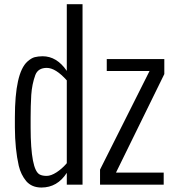

<svg xmlns="http://www.w3.org/2000/svg" viewBox="-20 -860 802 894"><path d="M445.8 0V-70.3L676.3 -529.3H477.1V-585H745.1V-515.1L520 -56.2H742.2V0ZM178.2 -598.1Q244.6 -598.1 291 -529.8V-840.3H364.3V0H291V-55.2Q247.1 13.2 172.9 13.2Q127.9 13.2 102.1 -16.6Q77.1 -46.9 67.4 -87.9Q49.8 -165 49.3 -266.6V-313Q49.3 -520.5 107.4 -573.2Q126 -589.8 141.6 -593.8Q157.2 -597.7 178.2 -598.1ZM122.6 -312.5V-266.1Q123 -68.8 165 -47.4Q177.2 -41 197.3 -41Q217.3 -41 243.2 -57.6Q269 -74.2 291 -100.1V-485.8Q238.8 -543.9 197.8 -543.9Q157.2 -543.9 144.5 -510.7Q128.9 -468.3 125.5 -417.5Q122.6 -366.2 122.6 -312.5Z"/></svg>

Font: Oswald-Light
Style: Light
Weight: 300
Designer: vernon adams
Foundry: vernon adams
Version: Version ; ttfautohint (v0.92.18-e454-dirty) -l 8 -r 50 -G 20